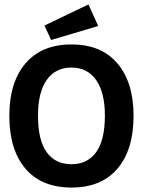

<svg xmlns="http://www.w3.org/2000/svg" viewBox="-20 -832 640 864"><path d="M302 12Q167 12 94.5 -73Q22 -158 22 -311Q22 -461 94.5 -546.5Q167 -632 302 -632Q436 -632 508.5 -546.5Q581 -461 581 -311Q581 -158 508.5 -73Q436 12 302 12ZM302 -93Q373 -93 412.5 -147Q452 -201 452 -312Q452 -416 412.5 -472Q373 -528 302 -528Q229 -528 190 -472Q151 -416 151 -312Q151 -201 190 -147Q229 -93 302 -93ZM210 -652 180 -717 378 -812 422 -715Z"/></svg>

Font: Inconsolata Expanded ExtraBold
Style: Regular
Weight: 800
Width: 7
Monospace: yes
Designer: Raph Levien, Cyreal, Brenton Simpson
Foundry: Raph Levien, Cyreal, Google
Version: Version 3.001; ttfautohint (v1.8.2.53-6de2)